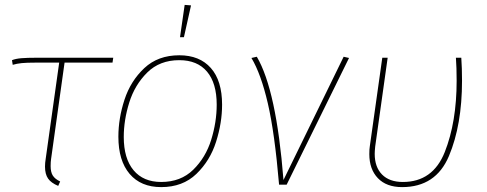

<svg xmlns="http://www.w3.org/2000/svg" viewBox="-20 -755 1990 785"><path d="M189 -106Q187 -94 187 -76Q187 -51 196 -37Q205 -23 226 -13L218 5Q189 -7 176.5 -25Q164 -43 164 -74Q164 -89 167 -107L222 -499H127Q89 -499 69 -497Q49 -495 32 -490L29 -509Q44 -515 67 -517Q90 -519 133 -519H443L440 -499H244Z M464 -196Q464 -271 489 -347.5Q514 -424 570 -476.5Q626 -529 713 -529Q796 -529 842 -477Q888 -425 888 -327Q888 -253 863.5 -175.5Q839 -98 783 -44Q727 10 639 10Q556 10 510 -44Q464 -98 464 -196ZM866 -327Q866 -415 826.5 -462Q787 -509 713 -509Q633 -509 582 -458.5Q531 -408 508.5 -336Q486 -264 486 -195Q486 -107 526 -59Q566 -11 639 -11Q719 -11 770 -61Q821 -111 843.5 -183.5Q866 -256 866 -327ZM735 -735 761 -733 732 -603H716Z M1139 -19 1385 -523 1407 -518 1152 0H1121Q1103 -212 1075 -332.5Q1047 -453 1008 -518L1030 -523Q1110 -387 1139 -19Z M1869 -425Q1869 -244 1815.5 -117Q1762 10 1624 10Q1560 10 1525 -26.5Q1490 -63 1490 -125Q1490 -146 1492 -157L1543 -519H1565L1514 -156Q1512 -136 1512 -126Q1512 -72 1542 -41.5Q1572 -11 1627 -11Q1750 -11 1798.5 -133.5Q1847 -256 1847 -425Q1847 -479 1844 -519H1866Q1869 -477 1869 -425Z"/></svg>

Font: Fira Sans Thin
Style: Italic
Weight: 250
Italic angle: -8°
Designer: Carrois Corporate & Edenspiekermann AG
Foundry: Carrois Corporate GbR & Edenspiekermann AG
Version: Version 4.203